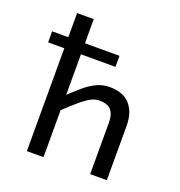

<svg xmlns="http://www.w3.org/2000/svg" viewBox="-129 -819 871 928"><g transform="rotate(20 307.0 -355.0)"><path d="M196 -710V0H110.4V-710ZM373.7 -529.1H27.2V-585.8H373.7ZM182.8 -229.5 169 -294.7Q218.5 -343.3 253.3 -372.4Q288.1 -401.5 318.1 -414.8Q348.1 -428 381.2 -428Q452.2 -428 486.9 -388.2Q521.7 -348.4 521.7 -280.1V0H436V-264.9Q436 -307.4 417.6 -328.6Q399.2 -349.7 357.3 -349.7Q335.4 -349.7 313.1 -338Q290.8 -326.2 260.4 -300.1Q230 -274 182.8 -229.5Z"/></g></svg>

Font: Intel One Mono Light
Style: Regular
Weight: 300
Monospace: yes
Designer: Fred Shallcrass
Foundry: Frere-Jones Type LLC
Version: Version 1.004